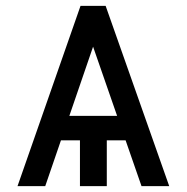

<svg xmlns="http://www.w3.org/2000/svg" viewBox="-20 -638 640 658"><path d="M346 0H254V-199H346ZM140 -157 162 -241H438L460 -157ZM256 -618H342L560 0H465L299 -478L135 0H40Z"/></svg>

Font: Victor Mono SemiBold
Style: Regular
Weight: 600
Monospace: yes
Designer: Rune Bjørnerås
Version: Version 1.561;gftools[0.9.30]